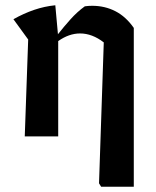

<svg xmlns="http://www.w3.org/2000/svg" viewBox="-20 -518 593 729"><path d="M74 0 87 -368 31 -445Q70 -467 109.5 -480.5Q149 -494 190 -498L200 -388Q222 -416 247.5 -444.5Q273 -473 302 -494Q315 -496 330 -496Q378 -496 418 -475.5Q458 -455 488 -412V191H364L356 178L374 -357Q330 -391 284 -391Q242 -391 201 -362V0Z"/></svg>

Font: Piazzolla SemiBold
Style: Regular
Weight: 600
Designer: Juan Pablo del Peral
Foundry: Huerta Tipografica
Version: Version 1.330